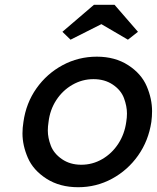

<svg xmlns="http://www.w3.org/2000/svg" viewBox="-20 -773 656 803"><path d="M307 10Q230 10 174.5 -25.5Q119 -61 96.5 -113Q74 -165 74 -215Q74 -238 78 -263Q89 -342 132.5 -403.5Q176 -465 242 -500.5Q308 -536 385 -536Q461 -536 516 -500.5Q571 -465 593.5 -412.5Q616 -360 616 -308Q616 -286 613 -263Q601 -184 557.5 -122.5Q514 -61 448.5 -25.5Q383 10 307 10ZM320 -84Q367 -84 407.5 -107.5Q448 -131 474.5 -171.5Q501 -212 508 -263Q511 -281 511 -298Q511 -329 498.5 -362.5Q486 -396 452 -419Q418 -442 371 -442Q324 -442 283 -418.5Q242 -395 215.5 -354.5Q189 -314 183 -263Q180 -244 180 -227Q180 -197 192.5 -164Q205 -131 239 -107.5Q273 -84 320 -84ZM275 -607 241 -640 373 -753H459L557 -640L515 -607L404 -672Z"/></svg>

Font: Lexend
Style: Italic
Weight: 400
Italic angle: -8.13011°
Designer: Bonnie Shaver-Troup, Thomas Jockin
Foundry: Lexend
Version: Version 1.007